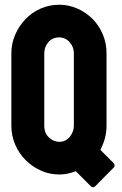

<svg xmlns="http://www.w3.org/2000/svg" viewBox="-20 -727 514 811"><path d="M231 -128Q258 -128 275 -149.5Q292 -171 292 -196V-502Q292 -529 274 -549Q256 -569 230 -569Q201 -569 184 -548.5Q167 -528 167 -502V-196Q167 -165 186.5 -146.5Q206 -128 231 -128ZM300 -4Q266 10 230 10Q189 10 152.5 -6.5Q116 -23 88 -51Q60 -79 44 -116.5Q28 -154 28 -196V-502Q28 -543 44 -580Q60 -617 87 -645.5Q114 -674 151 -690.5Q188 -707 230 -707Q270 -707 306.5 -691Q343 -675 370.5 -647.5Q398 -620 414 -582.5Q430 -545 430 -502V-196Q430 -168 423 -142.5Q416 -117 404 -94L460 -38Q464 -34 464 -28Q464 -23 460 -19L383 59Q378 64 373 64Q368 64 363 59Z"/></svg>

Font: AL Dynamic
Style: Bold
Weight: 700
Version: Version 1.000; ttfautohint (v1.8.2) -l 8 -r 50 -G 200 -x 14 